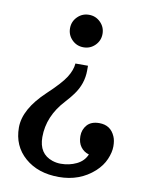

<svg xmlns="http://www.w3.org/2000/svg" viewBox="-85 -755 679 875"><g transform="rotate(10 255.0 -317.0)"><path d="M29.3 0ZM291 -441.9Q291 -379.9 252.5 -327.7Q235.9 -305.2 216.8 -284.7Q142.6 -204.6 142.6 -107.9Q142.6 -30.3 207 -8.8Q226.1 -2.5 245.6 -2.5Q285.7 -2.5 318.9 -18.6Q352.1 -34.7 365.2 -66.4Q341.3 -73.3 326.9 -92.8Q312.5 -112.3 312.5 -142.4Q312.5 -172.4 331.3 -193.9Q350.1 -215.4 387.7 -215.4Q440.4 -215.4 460.9 -167Q468.8 -149.4 468.8 -121.9Q468.8 -94.3 454.8 -61.8Q440.9 -29.3 411.1 -2Q344.2 58.5 247.6 58.5Q150.9 58.5 90.4 5.8Q29.8 -46.9 29.8 -132.4Q29.8 -217.8 127.5 -309.1Q188.5 -366.2 209.5 -399.7Q230.5 -433.1 232.9 -463.9H291ZM331.1 -618.2Q331.1 -586.9 309.1 -564.9Q287.1 -543 255.9 -543Q224.6 -543 202.7 -564.9Q180.7 -586.9 180.7 -618.2Q180.7 -649.4 202.7 -671.4Q224.6 -693.4 255.9 -693.4Q287.1 -693.4 309.1 -671.4Q331.1 -649.4 331.1 -618.2Z"/></g></svg>

Font: Arbutus Slab
Style: Regular
Weight: 400
Designer: Karolina Lach
Foundry: Karolina Lach
Version: Version 1.001; ttfautohint (v0.92) -l 10 -r 16 -G 200 -x 7 -